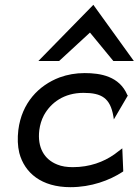

<svg xmlns="http://www.w3.org/2000/svg" viewBox="-20 -765 575 796"><path d="M225 -512 353 -630 450 -512H535L367 -745L139 -512ZM452 -270 510 -369 508 -371C475 -449 397 -462 331 -462C294 -462 260 -456 227 -444C140 -411 70 -338 56 -226C52 -192 53 -160 60 -131C82 -48 152 11 272 11C358 11 434 -17 489 -53L491 -55L487 -150L454 -125C410 -94 352 -72 282 -72C258 -72 236 -75 217 -83C164 -104 134 -153 143 -226C146 -248 152 -268 162 -287C191 -340 246 -380 326 -380C402 -380 437 -358 450 -283Z"/></svg>

Font: Charger
Style: BdIt
Weight: 400
Designer: Jasper
Foundry: Cannot Into Space Fonts
Version: Version 0.98